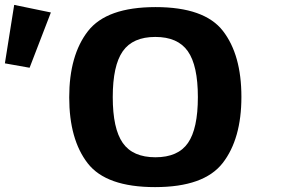

<svg xmlns="http://www.w3.org/2000/svg" viewBox="-218 -744 1224 785"><path d="M140.5 -76.5Q65 -174 65 -346Q65 -518 141.5 -616.5Q218 -715 418 -715Q618 -715 693.5 -617.5Q769 -520 769 -348Q769 -176 692.5 -77.5Q616 21 416 21Q216 21 140.5 -76.5ZM284 -534.5Q243 -476 243 -347Q243 -218 284 -159.5Q325 -101 417.5 -101Q510 -101 550.5 -159.5Q591 -218 591 -347Q591 -476 550 -534.5Q509 -593 417 -593Q325 -593 284 -534.5ZM-198 -485 -160 -724 -10 -693 -97 -467Z"/></svg>

Font: Fix15 Mono
Style: Bold
Weight: 700
Designer: Carrois Corporate & Edenspiekermann AG
Foundry: Carrois Corporate GbR & Edenspiekermann AG
Version: Version 3.206